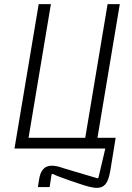

<svg xmlns="http://www.w3.org/2000/svg" viewBox="-20 -718 640 928"><path d="M449 190Q425 190 388 178Q381 176 360 169Q339 162 314.5 153.5Q290 145 267.5 136.5Q245 128 234 122L229 126L220 186H163L169 149Q179 83 229 83Q241 83 252.5 85Q264 87 287 95L452 144L456 140L489 0H50L167 -698H226L118 -52H392L500 -698H559L451 -52H539L513 108Q505 154 490 172Q475 190 449 190Z"/></svg>

Font: IBM Plex Mono Light
Style: Italic
Weight: 300
Italic angle: -9°
Monospace: yes
Designer: Mike Abbink, Paul van der Laan, Pieter van Rosmalen
Foundry: Bold Monday
Version: Version 2.3